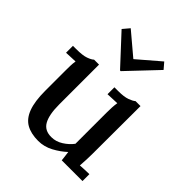

<svg xmlns="http://www.w3.org/2000/svg" viewBox="-218 -898 1041 1041"><g transform="rotate(45 302.0 -378.0)"><path d="M253 16Q197 16 160.5 -5Q124 -26 106 -74.5Q88 -123 88 -203V-360Q88 -377 88.5 -395.5Q89 -414 92 -432Q75 -431 56 -430.5Q37 -430 22 -429V-482H46Q96 -482 121 -491Q146 -500 156 -510H194V-205Q194 -126 216 -87Q238 -48 290 -49Q324 -49 355.5 -69Q387 -89 407 -116V-353Q407 -375 408 -394.5Q409 -414 412 -432Q394 -431 375 -430.5Q356 -430 340 -429V-482H369Q413 -482 438 -491Q463 -500 474 -510H512L511 -142Q511 -126 510 -98.5Q509 -71 507 -50Q524 -51 542.5 -52Q561 -53 577 -53V0H418Q416 -16 414.5 -30Q413 -44 411 -57Q380 -28 339 -6Q298 16 253 16ZM297 -568 144 -733 176 -771 304 -663H305L432 -772L462 -737L302 -568Z"/></g></svg>

Font: Lora Medium
Style: Regular
Weight: 500
Designer: Olga Karpushina, Alexei Vanyashin (Cyrillic)
Foundry: Cyreal
Version: Version 3.004